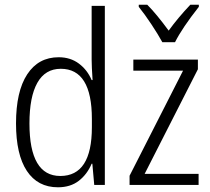

<svg xmlns="http://www.w3.org/2000/svg" viewBox="-20 -785 893 815"><path d="M48 -261Q48 -397 95.5 -469.5Q143 -542 229 -542Q279 -542 315 -515Q351 -488 369 -445H373Q369 -503 369 -532V-760H425V0H380L372 -90H369Q350 -45 314.5 -17.5Q279 10 226 10Q140 10 94 -59.5Q48 -129 48 -261ZM370 -245V-280Q370 -493 238 -493Q172 -493 138.5 -433.5Q105 -374 105 -261Q105 -38 236 -38Q370 -38 370 -245ZM530 0V-39L757 -485H546V-532H820V-491L594 -47H823V0ZM824 -756Q753 -666 723 -606H669Q651 -639 622.5 -682Q594 -725 569 -756V-765H605Q643 -727 696 -655Q735 -709 788 -765H824Z"/></svg>

Font: Noto Sans Display Light Narrow
Style: Regular
Weight: 300
Width: 4
Designer: Monotype Design team
Foundry: Monotype Imaging Inc.
Version: Version 1.000